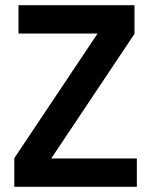

<svg xmlns="http://www.w3.org/2000/svg" viewBox="-20 -718 580 738"><path d="M506 0H35V-110L355 -589H51V-698H497V-588L177 -109H506Z"/></svg>

Font: IBM Plex Sans Condensed SemiBold
Style: Regular
Weight: 600
Width: 3
Designer: Mike Abbink, Paul van der Laan, Pieter van Rosmalen
Foundry: Bold Monday
Version: Version 1.3